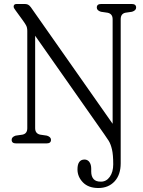

<svg xmlns="http://www.w3.org/2000/svg" viewBox="-20 -720 716 964"><path d="M503.5 -46 156.5 -540.5V-76.5Q156.5 -49.5 181.5 -44L215.5 -39Q236 -32.5 236 -18Q236 0 214 0H60.5Q38.5 0 38.5 -18Q38.5 -32.5 58.5 -39L93 -44Q117 -49 117 -76.5V-565Q117 -582.5 110.2 -594Q103.5 -605.5 94 -618.5L58 -668Q48.5 -680 48.5 -686.5Q48.5 -700 63.5 -700H104Q113.5 -700 120.5 -696.8Q127.5 -693.5 135 -683.5L545.5 -98.5V-623.5Q545.5 -650.5 520.5 -656L486.5 -661Q466 -667.5 466 -682Q466 -700 488 -700H641.5Q663.5 -700 663.5 -682Q663.5 -667.5 643 -661L609 -656Q586 -650.5 586 -623.5V99.5Q586 158 555 191Q524 224 474 224Q424 224 396.5 195.8Q369 167.5 369 130.5Q369 81 404.5 81Q419.5 81 428.8 93.5Q438 106 438 127V141.5Q438 165.5 449.8 179Q461.5 192.5 487 192Q514 192 531.2 167.8Q548.5 143.5 548.5 105Q548.5 57 542.2 30.2Q536 3.5 525.8 -13Q515.5 -29.5 503.5 -46Z"/></svg>

Font: Fraunces 144pt S100 Light
Style: Regular
Weight: 300
Version: Version 1.000; ttfautohint (v1.8.3)